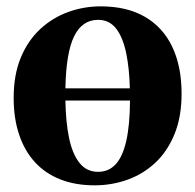

<svg xmlns="http://www.w3.org/2000/svg" viewBox="-20 -558 600 590"><path d="M271 11.5Q211.5 11.5 165.2 -6.8Q119 -25 87.2 -59.8Q55.5 -94.5 38.8 -144.2Q22 -194 22 -257Q22 -328.5 44 -381.2Q66 -434 104 -469Q142 -504 189.8 -521.2Q237.5 -538.5 289.5 -538.5Q370 -538.5 425.5 -506.2Q481 -474 509.5 -413.8Q538 -353.5 538 -270Q538 -198.5 516 -145.2Q494 -92 456.5 -57.2Q419 -22.5 371 -5.5Q323 11.5 271 11.5ZM281.5 -30Q314 -30 335.5 -53.2Q357 -76.5 368 -125Q379 -173.5 379.5 -249H181Q182 -184.5 192 -135.2Q202 -86 223.8 -58Q245.5 -30 281.5 -30ZM181 -286.5H379Q377.5 -348.5 367.5 -396Q357.5 -443.5 336.8 -470.2Q316 -497 281.5 -497Q232.5 -497 207.8 -446.5Q183 -396 181 -286.5Z"/></svg>

Font: Merriweather 96pt
Style: Bold
Weight: 700
Version: Version 2.100